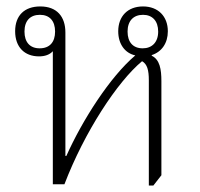

<svg xmlns="http://www.w3.org/2000/svg" viewBox="-20 -572 620 596"><path d="M442 4H456L481 -28V-320C481 -357 476 -387 451 -399V-401C482 -411 501 -438 501 -475C501 -521 471 -552 424 -552C376 -552 347 -521 347 -475C347 -435 368 -407 400 -400C322 -334 236 -200 186 -88H183V-471C183 -520 157 -552 105 -552C56 -552 27 -524 27 -475C27 -426 56 -397 101 -397C119 -397 134 -402 144 -413V0H180C242 -162 344 -318 421 -382C437 -373 442 -354 442 -323ZM103 -422C73 -422 56 -441 56 -474C56 -508 74 -526 104 -526C134 -526 151 -507 151 -474C151 -441 134 -422 103 -422ZM423 -422C393 -422 376 -441 376 -474C376 -507 394 -526 424 -526C453 -526 471 -507 471 -474C471 -441 452 -422 423 -422Z"/></svg>

Font: Noto Serif Thai SemiCondensed ExtraLight
Style: Regular
Weight: 200
Width: 4
Designer: Monotype Design Team
Foundry: Monotype Imaging Inc.
Version: Version 2.002